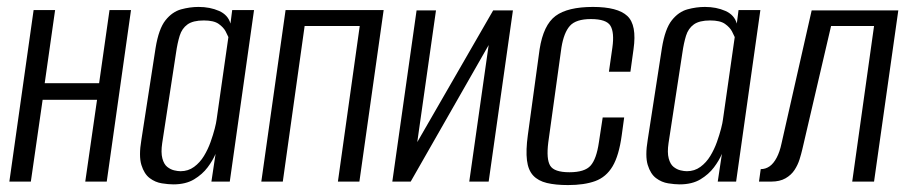

<svg xmlns="http://www.w3.org/2000/svg" viewBox="-20 -524 2630 554"><path d="M7 0 77 -495H139L109 -284H266L296 -495H358L288 0H226L260 -236H103L69 0Z M480 8Q466 8 447 5Q428 2 412 -10Q396 -22 388 -48Q380 -74 388 -121L429 -386Q438 -441 457.5 -465.5Q477 -490 502.5 -497Q528 -504 553 -504Q586 -504 612 -492.5Q638 -481 645 -456L650 -495H713L643 0H590L602 -80Q594 -61 579 -41Q564 -21 540 -6.5Q516 8 480 8ZM501 -30Q523 -30 540 -42.5Q557 -55 568.5 -74Q580 -93 587.5 -114Q595 -135 599.5 -152.5Q604 -170 605 -179L639 -417Q637 -422 631 -433.5Q625 -445 611 -455Q597 -465 568 -465Q537 -465 521 -453.5Q505 -442 498.5 -421Q492 -400 488 -372L448 -111Q444 -84 448.5 -67Q453 -50 462.5 -42.5Q472 -35 482.5 -32.5Q493 -30 501 -30Z M734 0 804 -495H1087L1017 0H955L1018 -449H859L796 0Z M1112 0 1182 -494H1238L1184 -114L1403 -494H1460L1390 0H1334L1390 -394Q1333 -295 1277.5 -197Q1222 -99 1165 0Z M1619 10Q1583 10 1558 4Q1533 -2 1518.5 -17.5Q1504 -33 1500.5 -61.5Q1497 -90 1503 -134L1537 -382Q1548 -452 1583 -478Q1618 -504 1691 -504Q1762 -504 1790 -478Q1818 -452 1808 -382L1799 -317H1737L1747 -387Q1753 -430 1741.5 -449.5Q1730 -469 1685 -469Q1642 -469 1624.5 -449.5Q1607 -430 1600 -387L1562 -113Q1556 -65 1567.5 -46Q1579 -27 1623 -27Q1667 -27 1684 -46Q1701 -65 1708 -113L1719 -185H1781L1774 -134Q1766 -75 1747.5 -44Q1729 -13 1697.5 -1.5Q1666 10 1619 10Z M1941 8Q1927 8 1908 5Q1889 2 1873 -10Q1857 -22 1849 -48Q1841 -74 1849 -121L1890 -386Q1899 -441 1918.5 -465.5Q1938 -490 1963.5 -497Q1989 -504 2014 -504Q2047 -504 2073 -492.5Q2099 -481 2106 -456L2111 -495H2174L2104 0H2051L2063 -80Q2055 -61 2040 -41Q2025 -21 2001 -6.5Q1977 8 1941 8ZM1962 -30Q1984 -30 2001 -42.5Q2018 -55 2029.5 -74Q2041 -93 2048.5 -114Q2056 -135 2060.5 -152.5Q2065 -170 2066 -179L2100 -417Q2098 -422 2092 -433.5Q2086 -445 2072 -455Q2058 -465 2029 -465Q1998 -465 1982 -453.5Q1966 -442 1959.5 -421Q1953 -400 1949 -372L1909 -111Q1905 -84 1909.5 -67Q1914 -50 1923.5 -42.5Q1933 -35 1943.5 -32.5Q1954 -30 1962 -30Z M2170 0 2175 -36Q2189 -36 2200.5 -44Q2212 -52 2221 -69Q2230 -86 2235 -110L2322 -494H2572L2502 0H2439L2502 -449H2378L2295 -93Q2292 -80 2287 -64Q2282 -48 2272.5 -33.5Q2263 -19 2246.5 -9.5Q2230 0 2205 0Z"/></svg>

Font: Alumni Sans
Style: Italic
Weight: 400
Italic angle: -8°
Version: Version 1.016